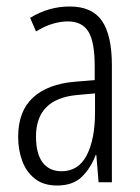

<svg xmlns="http://www.w3.org/2000/svg" viewBox="-20 -562 431 592"><path d="M195 -542Q264 -542 294.5 -497.5Q325 -453 325 -360V0H284L277 -84H275Q260 -44 232.5 -17Q205 10 156 10Q114 10 87.5 -11Q61 -32 48.5 -66Q36 -100 36 -140Q36 -219 81.5 -261Q127 -303 211 -310L272 -315V-358Q272 -433 252.5 -464.5Q233 -496 189 -496Q168 -496 143.5 -489Q119 -482 91 -465L73 -507Q130 -542 195 -542ZM217 -269Q91 -257 91 -141Q91 -88 111.5 -61Q132 -34 170 -34Q222 -34 247.5 -83.5Q273 -133 273 -216V-274Z"/></svg>

Font: Noto Sans Khmer ExtraCondensed Light
Style: Regular
Weight: 300
Width: 2
Designer: Danh Hong and the Monotype Design Team
Foundry: Monotype Imaging Inc.
Version: Version 2.004; ttfautohint (v1.8.4.7-5d5b)